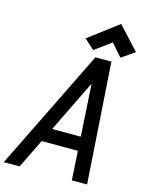

<svg xmlns="http://www.w3.org/2000/svg" viewBox="-192 -1139 942 1229"><g transform="rotate(15 278.5 -524.5)"><path d="M-43 0 350 -800H456L509 0H408L370 -631L62 0ZM82 -193 126 -285H462L466 -193ZM505 -839 433 -921 324 -841 258 -901 454 -1049 592 -899Z"/></g></svg>

Font: Victor Mono Thin
Style: Italic
Weight: 100
Italic angle: -12°
Monospace: yes
Designer: Rune Bjørnerås
Version: Version 1.561;gftools[0.9.30]